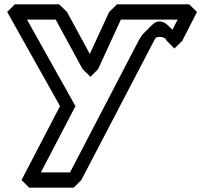

<svg xmlns="http://www.w3.org/2000/svg" viewBox="-20 -568 939 883"><path d="M618 -382 302 225H168L327 -80L104 -478H236L360 -250L396 -215L431 -250L536 -478H797L773 -431L757 -447L756 -448C730 -474 704 -478 678 -452L643 -417L642 -416C633 -407 626 -396 618 -382ZM689 -382C691 -386 693 -390 696 -394C710 -401 725 -400 740 -391C741 -389 745 -383 747 -380L782 -345L818 -380L886 -513L850 -548H518L482 -513L393 -320L288 -513L252 -548H48L13 -513L256 -80L79 260L114 295H319L354 260Z"/></svg>

Font: Hussar Press
Style: Bold
Weight: 700
Foundry: Cannot Into Space Fonts
Version: Version 1.43